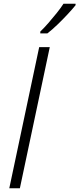

<svg xmlns="http://www.w3.org/2000/svg" viewBox="-20 -1014 427 1034"><path d="M30 0 191 -760H248L87 0ZM197 -844Q217 -863 240.5 -890Q264 -917 286 -944.5Q308 -972 322 -994H387V-986Q371 -966 345 -938Q319 -910 290 -882Q261 -854 235 -834H197Z"/></svg>

Font: Noto Sans Light
Style: Italic
Weight: 300
Italic angle: -12°
Designer: Monotype Design Team
Foundry: Monotype Imaging Inc.
Version: Version 2.013; ttfautohint (v1.8.4.7-5d5b)